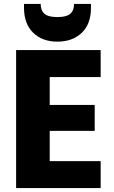

<svg xmlns="http://www.w3.org/2000/svg" viewBox="-20 -957 581 977"><path d="M492.2 -702.1V-564.9H232.9V-422.9H461.9V-291H232.9V-137.2H492.2V0H62V-702.1ZM442.9 -917Q442.9 -835 396 -790Q349.1 -745.1 272 -745.1Q195.3 -745.1 148.7 -790.5Q102.1 -835.9 102.1 -918V-937H187Q187 -903.8 206.3 -887Q225.6 -870.1 272 -870.1Q318.4 -870.1 337.6 -887Q356.9 -903.8 356.9 -937H442.9Z"/></svg>

Font: SVN-Poppins
Style: Bold
Weight: 700
Designer: Ninad Kale (Devanagari), Jonny Pinhorn (Latin)
Foundry: Indian Type Foundry
Version: Version 3.200;PS 1.000;hotconv 16.6.54;makeotf.lib2.5.65590